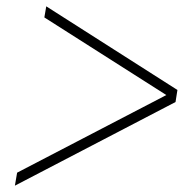

<svg xmlns="http://www.w3.org/2000/svg" viewBox="-20 -599 617 606"><path d="M34 -54 505 -299 120 -544 126 -579 540 -315 534 -277 27 -13Z"/></svg>

Font: Bai Jamjuree ExtraLight
Style: Italic
Weight: 275
Italic angle: -10°
Version: Version 1.000; ttfautohint (v1.6)